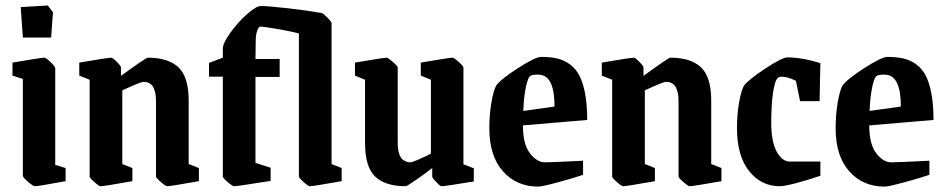

<svg xmlns="http://www.w3.org/2000/svg" viewBox="-20 -675 3480 706"><path d="M64 -537.1 56.2 -648.9 155.8 -654.8 174.8 -629.9 168 -537.1ZM107.9 9.8Q102.1 9.8 83 -6.6Q64 -22.9 64 -28.8V-384.8L25.9 -397V-444.8Q130.9 -462.9 143.1 -462.9Q148.9 -462.9 166 -446.5Q183.1 -430.2 183.1 -423.8V-68.8L221.2 -57.1V-8.8Q120.1 9.8 107.9 9.8Z M349.6 9.8Q344.2 9.8 326.9 -5.6Q309.6 -21 309.6 -25.9V-381.8L271.5 -397V-444.8Q377.4 -462.9 389.6 -462.9Q394.5 -462.9 409.7 -447.5Q424.8 -432.1 424.8 -426.8V-396Q516.6 -462.9 523.4 -462.9Q598.6 -462.9 636.2 -427.5Q673.8 -392.1 673.8 -304.2V-71.8L711.4 -57.1V-8.8Q606 9.8 594.7 9.8Q589.4 9.8 571.5 -5.6Q553.7 -21 553.7 -25.9V-303.2Q553.7 -323.2 549.8 -337.6Q545.9 -352.1 541 -358.9Q536.1 -365.7 528.3 -369.4Q520.5 -373 516.6 -373.5Q512.7 -374 506.8 -374Q497.6 -374 429.7 -342.8V-71.8L466.8 -57.1V-8.8Q361.8 9.8 349.6 9.8Z M840.3 9.8Q835 9.8 817.1 -5.6Q799.3 -21 799.3 -25.9V-393.1H748.5V-443.8L799.3 -462.9V-496.1Q799.3 -516.1 826.7 -554.2Q854 -592.3 887.9 -622.6Q921.9 -652.8 939.5 -652.8Q967.3 -652.8 1041.5 -644.3Q1115.7 -635.7 1163.1 -627Q1168.9 -625.5 1184.1 -610.1Q1199.2 -594.7 1199.2 -589.8V-71.8L1236.3 -57.1V-8.8Q1131.3 9.8 1119.1 9.8Q1113.8 9.8 1096.4 -5.6Q1079.1 -21 1079.1 -25.9V-551.8Q1049.3 -560.1 999 -568.6Q948.7 -577.1 937.5 -577.1Q931.2 -577.1 925.8 -562Q920.4 -546.9 920.4 -526.9L919.4 -458H1008.3V-392.1H919.4V-76.2L975.1 -58.1V-9.8Q852.5 9.8 840.3 9.8Z M1472.2 9.8Q1397 9.8 1359.6 -25.6Q1322.3 -61 1322.3 -148.9V-381.8L1285.2 -397V-444.8Q1391.6 -462.9 1401.4 -462.9Q1406.7 -462.9 1424.6 -447.3Q1442.4 -431.6 1442.4 -426.8V-149.9Q1442.4 -125 1447.8 -109.1Q1453.1 -93.3 1462.2 -87.2Q1471.2 -81.1 1477.1 -79.6Q1482.9 -78.1 1490.2 -78.1Q1494.1 -78.1 1512.7 -85.9Q1531.2 -93.8 1547.9 -101.6L1564.5 -109.9V-381.8L1527.3 -397V-444.8Q1631.8 -462.9 1644 -462.9Q1649.4 -462.9 1666.7 -447.3Q1684.1 -431.6 1684.1 -426.8V-70.8L1722.2 -56.2V-7.8Q1616.2 9.8 1603 9.8Q1598.6 9.8 1584 -5.6Q1569.3 -21 1569.3 -25.9V-57.1Q1542.5 -36.1 1509.3 -13.2Q1476.1 9.8 1472.2 9.8Z M1959 11.2Q1879.9 11.2 1829.6 -44.9Q1779.3 -101.1 1779.3 -203.1Q1779.3 -252 1786.4 -295.2Q1793.5 -338.4 1804.2 -359.9Q1821.8 -384.3 1885.3 -425Q1948.7 -465.8 1970.2 -465.8Q2003.9 -465.8 2028.8 -460Q2053.7 -454.1 2075.2 -438.7Q2096.7 -423.3 2110.4 -397.2Q2124 -371.1 2131.6 -330.3Q2139.2 -289.6 2139.2 -233.9L1902.8 -213.9Q1902.8 -145 1928.5 -111.6Q1954.1 -78.1 1983.9 -78.1Q2006.8 -78.1 2124 -84V-32.2Q2086.9 -19.5 2030 -4.2Q1973.1 11.2 1959 11.2ZM1904.3 -267.1 2019 -283.2Q2019 -394.5 1966.3 -399.9Q1945.3 -402.3 1932.1 -397Q1921.9 -393.6 1913.8 -355.2Q1905.8 -316.9 1904.3 -267.1Z M2271 9.8Q2265.6 9.8 2248.3 -5.6Q2231 -21 2231 -25.9V-381.8L2192.9 -397V-444.8Q2298.8 -462.9 2311 -462.9Q2315.9 -462.9 2331.1 -447.5Q2346.2 -432.1 2346.2 -426.8V-396Q2438 -462.9 2444.8 -462.9Q2520 -462.9 2557.6 -427.5Q2595.2 -392.1 2595.2 -304.2V-71.8L2632.8 -57.1V-8.8Q2527.3 9.8 2516.1 9.8Q2510.7 9.8 2492.9 -5.6Q2475.1 -21 2475.1 -25.9V-303.2Q2475.1 -323.2 2471.2 -337.6Q2467.3 -352.1 2462.4 -358.9Q2457.5 -365.7 2449.7 -369.4Q2441.9 -373 2438 -373.5Q2434.1 -374 2428.2 -374Q2418.9 -374 2351.1 -342.8V-71.8L2388.2 -57.1V-8.8Q2283.2 9.8 2271 9.8Z M2847.7 9.8Q2778.8 9.8 2734.4 -46.1Q2689.9 -102.1 2689.9 -204.1Q2689.9 -251.5 2697 -294.2Q2704.1 -336.9 2714.8 -358.9Q2732.4 -382.3 2794.2 -423.1Q2856 -463.9 2875.5 -463.9Q2929.2 -463.9 2996.6 -442.9L2993.7 -303.2H2921.9L2906.7 -377.9Q2875.5 -393.1 2853.5 -393.1Q2846.2 -393.1 2840.8 -389.2Q2829.1 -379.4 2822.5 -334Q2815.9 -288.6 2815.9 -223.1Q2815.9 -154.8 2835.7 -117.9Q2855.5 -81.1 2883.8 -81.1H2996.6V-28.8Q2959 -15.6 2912.1 -2.9Q2865.2 9.8 2847.7 9.8Z M3232.4 11.2Q3153.3 11.2 3103 -44.9Q3052.7 -101.1 3052.7 -203.1Q3052.7 -252 3059.8 -295.2Q3066.9 -338.4 3077.6 -359.9Q3095.2 -384.3 3158.7 -425Q3222.2 -465.8 3243.7 -465.8Q3277.3 -465.8 3302.2 -460Q3327.1 -454.1 3348.6 -438.7Q3370.1 -423.3 3383.8 -397.2Q3397.5 -371.1 3405 -330.3Q3412.6 -289.6 3412.6 -233.9L3176.3 -213.9Q3176.3 -145 3201.9 -111.6Q3227.5 -78.1 3257.3 -78.1Q3280.3 -78.1 3397.5 -84V-32.2Q3360.4 -19.5 3303.5 -4.2Q3246.6 11.2 3232.4 11.2ZM3177.7 -267.1 3292.5 -283.2Q3292.5 -394.5 3239.7 -399.9Q3218.8 -402.3 3205.6 -397Q3195.3 -393.6 3187.3 -355.2Q3179.2 -316.9 3177.7 -267.1Z"/></svg>

Font: Grenze SemiBold
Style: Regular
Weight: 600
Designer: Renata Polastri
Foundry: Omnibus-Type
Version: Version 1.002;PS 001.002;hotconv 1.0.88;makeotf.lib2.5.64775